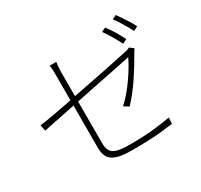

<svg xmlns="http://www.w3.org/2000/svg" viewBox="-169 -1037 1337 1276"><g transform="rotate(-30 500.0 -398.5)"><path d="M837 -641 803 -625Q789 -655 765 -695.5Q741 -736 721 -763L753 -778Q797 -722 837 -641ZM942 -679 909 -662Q866 -745 825 -800L856 -815Q880 -782 904.5 -744Q929 -706 942 -679ZM312 -178V-277V-391V-504V-603V-669Q312 -674 312 -696.5Q312 -719 307 -743H358Q352 -701 352 -669V-604V-506V-393V-281V-184V-119Q352 -80 367.5 -59Q383 -38 417 -30Q451 -22 512 -22Q575 -22 626 -25Q707 -29 821 -49L818 -2Q756 6 725 9Q645 18 501 18Q426 18 385 4Q344 -10 328 -37.5Q312 -65 312 -109ZM845 -548Q842 -543 839.5 -539Q837 -535 835 -532Q794 -458 741.5 -380Q689 -302 632 -242L595 -265Q654 -320 706 -394Q758 -468 788 -531Q778 -528 678 -508L538 -480Q313 -435 66 -384L57 -430Q134 -438 375 -488Q635 -538 786 -571Q809 -575 824 -584L854 -561Q851 -558 845 -548Z"/></g></svg>

Font: Merged Yaku Han JP ExtraLight
Style: Regular
Weight: 250
Designer: Ryoko NISHIZUKA 西塚涼子 (kana, bopomofo & ideographs); Paul D. Hunt (Latin, Greek & Cyrillic); Sandoll Communications 산돌커뮤니
Foundry: Adobe
Version: Version 2.004